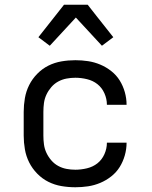

<svg xmlns="http://www.w3.org/2000/svg" viewBox="-20 -782 640 810"><path d="M298 8Q268 8 239 3Q210 -2 184 -15Q158 -28 137 -49.5Q116 -71 103 -97Q90 -123 85 -152Q80 -181 80 -210V-310Q80 -339 85 -368Q90 -397 103 -423Q116 -449 137 -470.5Q158 -492 184 -505Q210 -518 239 -523Q268 -528 298 -528Q325 -528 351.5 -524Q378 -520 403 -509.5Q428 -499 449.5 -482Q471 -465 485 -442.5Q499 -420 506.5 -393.5Q514 -367 514 -340H431Q431 -365 420.5 -388.5Q410 -412 391 -427Q372 -442 347 -448Q322 -454 298 -454Q279 -454 260.5 -450.5Q242 -447 225.5 -438Q209 -429 196.5 -414.5Q184 -400 176 -383Q168 -366 165.5 -347.5Q163 -329 163 -310V-210Q163 -191 165.5 -172.5Q168 -154 176 -137Q184 -120 196.5 -105.5Q209 -91 225.5 -82Q242 -73 260.5 -69.5Q279 -66 298 -66Q322 -66 347 -72Q372 -78 391 -93Q410 -108 420.5 -131.5Q431 -155 431 -180H514Q514 -153 506.5 -126.5Q499 -100 485 -77.5Q471 -55 449.5 -38Q428 -21 403 -10.5Q378 0 351.5 4Q325 8 298 8ZM190 -589 142 -625 250 -762H350L386 -716L458 -625L410 -589L300 -708Z"/></svg>

Font: Nova Nerd Font
Style: Regular
Weight: 400
Designer: Belleve Invis
Foundry: Belleve Invis
Version: Version 24.1.4; ttfautohint (v1.8.4);Nerd Fonts 3.1.1